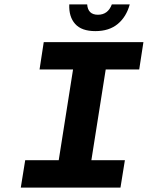

<svg xmlns="http://www.w3.org/2000/svg" viewBox="-20 -850 670 870"><path d="M293.9 -830.1H375Q378.4 -783.2 423.8 -783.2Q469.2 -783.2 486.8 -830.1H567.9Q552.7 -773.9 513.7 -741.5Q474.6 -709 412.1 -709Q349.6 -709 320.6 -741.5Q291.5 -773.9 293.9 -830.1ZM74.2 0 94.2 -124H246.1L311 -535.2H159.2L178.2 -659.2H629.9L610.8 -535.2H459L394 -124H545.9L525.9 0Z"/></svg>

Font: Office Code Pro D Bold Italic
Style: Regular
Weight: 700
Italic angle: -9°
Designer: Nathan Rutzky & Paul D. Hunt
Foundry: Adobe Systems Incorporated
Version: Version 1.004;PS 001.004;hotconv 1.0.70;makeotf.lib2.5.58329